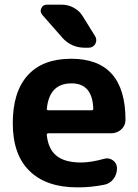

<svg xmlns="http://www.w3.org/2000/svg" viewBox="-20 -806 586 815"><path d="M178.7 -344.7Q177.7 -337.9 185.5 -337.9H369.1Q376 -337.9 376 -344.7Q372.1 -452.1 284.2 -452.1Q234.4 -452.1 209 -423.8Q184.6 -398.4 178.7 -344.7ZM243.2 -786.1Q269.5 -786.1 293.5 -772.9Q317.4 -759.8 331.1 -737.3L383.8 -652.3Q388.7 -644.5 388.7 -635.7Q388.7 -627.9 384.8 -620.1Q375 -603.5 356.4 -603.5H339.8Q282.2 -603.5 244.1 -646.5L159.2 -743.2Q148.4 -755.9 155.3 -771Q162.1 -786.1 178.7 -786.1ZM476.6 -91.8Q476.6 -65.4 460.9 -45.4Q445.3 -25.4 420.9 -21.5Q366.2 -10.7 313.5 -10.7Q310.5 -10.7 307.6 -10.7Q176.8 -10.7 105.5 -80.1Q34.2 -149.4 34.2 -283.2Q34.2 -416 97.7 -486.3Q161.1 -556.6 282.2 -556.6Q512.7 -556.6 512.7 -296.9Q512.7 -273.4 495.1 -256.8Q476.6 -240.2 451.2 -240.2H185.5Q177.7 -240.2 178.7 -232.4Q184.6 -174.8 217.8 -146.5Q252.9 -116.2 324.2 -116.2Q364.3 -116.2 421.9 -131.8Q428.7 -133.8 434.6 -133.8Q447.3 -133.8 460 -125Q476.6 -112.3 476.6 -91.8Z"/></svg>

Font: Gen Jyuu Gothic P Bold
Style: Bold
Weight: 700
Designer: [Source Han Sans]
Ryoko NISHIZUKA  (kana & ideographs); Paul D. Hunt (Latin, Greek & Cyrillic); Wenlong ZHANG  (bopomofo
Version: Version 1.002.20150607